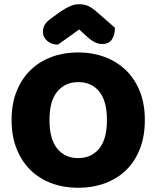

<svg xmlns="http://www.w3.org/2000/svg" viewBox="-20 -874 743 912"><path d="M35 -304Q35 -382 59.5 -442Q84 -502 126.5 -542.5Q169 -583 226.5 -604Q284 -625 351 -625Q418 -625 475.5 -604Q533 -583 576 -542.5Q619 -502 643.5 -442Q668 -382 668 -304Q668 -226 644 -165.5Q620 -105 577.5 -64.5Q535 -24 477 -3Q419 18 351 18Q283 18 225 -3.5Q167 -25 125 -66Q83 -107 59 -167Q35 -227 35 -304ZM215 -304Q215 -213 252 -168Q289 -123 351 -123Q414 -123 451 -168Q488 -213 488 -304Q488 -394 451.5 -439Q415 -484 352 -484Q290 -484 252.5 -439.5Q215 -395 215 -304ZM356 -734Q325 -711 301 -694.5Q277 -678 255 -662Q225 -662 204.5 -679.5Q184 -697 184 -723Q184 -743 193.5 -758Q203 -773 230 -792L266 -818Q291 -835 312.5 -844.5Q334 -854 354 -854Q381 -854 400 -845Q419 -836 445 -813L526 -742Q526 -708 511.5 -686.5Q497 -665 466 -665Q456 -665 447.5 -667Q439 -669 429 -674Q419 -679 407 -688.5Q395 -698 379 -713Z"/></svg>

Font: Baloo
Style: Regular
Weight: 400
Designer: Sarang Kulkarni and Ek Type
Foundry: Ek Type
Version: Version 1.443;PS 1.000;hotconv 16.6.51;makeotf.lib2.5.65220;